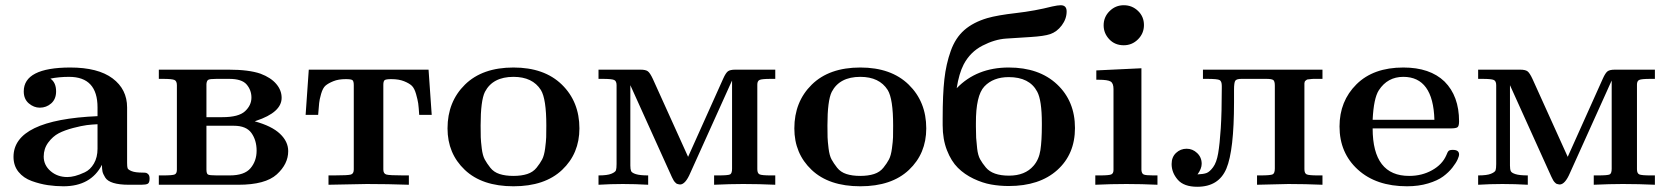

<svg xmlns="http://www.w3.org/2000/svg" viewBox="-20 -714 6457 742"><path d="M32.2 -107.9Q32.2 -251 356.9 -265.1V-298.8Q356.9 -417 247.1 -417Q208 -417 174.8 -410.2Q196.8 -395 196.8 -360.8Q196.8 -331.1 178 -314.5Q159.2 -297.9 133.8 -297.9Q110.8 -297.9 91.3 -314.5Q71.8 -331.1 71.8 -360.8Q71.8 -452.6 251 -453.1Q358.9 -453.1 415 -411.1Q471.2 -369.1 471.2 -298.8V-84Q471.2 -69.8 473.1 -64Q475.1 -58.1 489 -52.5Q502.9 -46.9 532.2 -46.9Q541 -46.9 544.9 -45.9Q548.8 -44.9 553.5 -40Q558.1 -35.2 558.1 -23.9Q558.1 -7.8 551 -3.9Q543.9 0 525.9 0H478Q440.9 0 418 -7.1Q395 -14.2 386.5 -28.1Q377.9 -42 376 -51.5Q374 -61 374 -77.1Q331.1 5.9 225.1 5.9Q195.3 5.9 165 1.5Q134.8 -2.9 102.8 -14.4Q70.8 -25.9 51.5 -49.8Q32.2 -73.7 32.2 -107.9ZM148.9 -108.9Q148.9 -75.7 175.5 -52.7Q202.1 -29.8 240.2 -29.8Q253.4 -29.8 269.8 -33.9Q286.1 -38.1 307.6 -48.1Q329.1 -58.1 343 -82Q356.9 -106 356.9 -139.2V-233.9Q335 -232.9 315.4 -230.5Q295.9 -228 262.9 -219.5Q230 -210.9 207 -199Q184.1 -187 166.5 -163.3Q148.9 -139.6 148.9 -108.9Z M593.8 0V-36.1H610.4Q647.5 -36.1 655.5 -40Q663.6 -43.9 663.6 -58.1V-384.8Q663.6 -400.9 654.1 -405Q644.5 -409.2 609.4 -409.2H593.8V-444.8H863.8Q941.9 -444.8 986.8 -429.2Q1026.9 -414.1 1047.6 -389.6Q1068.4 -365.2 1068.4 -335.9Q1068.4 -279.8 969.7 -247.1Q965.8 -245.1 964.4 -245.1Q1030.3 -227.1 1062 -197Q1093.8 -167 1093.8 -129.9Q1093.8 -80.1 1049.6 -40Q1005.4 0 901.4 0ZM777.8 -59.1Q777.8 -43 783.7 -39.6Q789.6 -36.1 817.4 -36.1H867.7Q924.8 -36.1 948.2 -64Q971.7 -91.8 971.7 -131.8Q971.7 -171.9 951.7 -200Q931.6 -228 883.8 -228H777.8ZM777.8 -261.2H839.4Q902.3 -261.2 927 -284.2Q951.7 -307.1 951.7 -336.9Q951.7 -365.7 933.1 -387.5Q914.6 -409.2 865.7 -409.2H816.4Q790.5 -409.2 784.7 -405.5Q778.8 -401.9 777.8 -389.2Z M1161.1 -270 1173.3 -444.8H1636.2L1648.4 -270H1600.1Q1598.1 -300.8 1596.2 -314.5Q1594.2 -328.1 1587.9 -350.6Q1581.5 -373 1571.5 -382.6Q1561.5 -392.1 1541.5 -400.1Q1521.5 -408.2 1492.2 -408.2Q1471.2 -408.2 1466.3 -404.1Q1461.4 -399.9 1461.4 -386.2V-59.1Q1461.4 -43 1472.9 -39.6Q1484.4 -36.1 1539.1 -36.1H1560.1V0Q1479 -2.9 1397.5 -2.9Q1381.3 -2.9 1249.5 0V-36.1H1270.5Q1325.7 -36.1 1336.4 -39.6Q1347.2 -43 1347.2 -59.1V-384.8Q1347.2 -399.9 1342.3 -404.1Q1337.4 -408.2 1316.4 -408.2Q1287.6 -408.2 1268.1 -400.1Q1248.5 -392.1 1238 -383.1Q1227.5 -374 1220.9 -351.1Q1214.4 -328.1 1213.4 -315.7Q1212.4 -303.2 1209.5 -270Z M1709.5 -217.8Q1709.5 -320.8 1776.9 -387Q1844.2 -453.1 1964.4 -453.1Q2083.5 -453.1 2151.4 -387Q2219.2 -320.8 2219.2 -217.8Q2219.2 -120.6 2152.3 -57.4Q2085.4 5.9 1964.4 5.9Q1843.3 5.9 1776.4 -57.4Q1709.5 -120.6 1709.5 -217.8ZM1837.4 -229Q1837.4 -199.2 1837.9 -183.6Q1838.4 -168 1841.8 -140.4Q1845.2 -112.8 1853.3 -97.9Q1861.3 -83 1874.8 -65.9Q1888.2 -48.8 1910.6 -41.5Q1933.1 -34.2 1964.1 -34.2Q1995.1 -34.2 2017.6 -41.5Q2040 -48.8 2053.7 -65.9Q2067.4 -83 2075.2 -97.9Q2083 -112.8 2086.7 -140.4Q2090.3 -168 2090.8 -183.6Q2091.3 -199.2 2091.3 -229Q2091.3 -332 2070.3 -366.2Q2038.1 -417 1964.4 -417Q1884.3 -417 1854 -358.9Q1837.4 -325.2 1837.4 -229Z M2293 0V-36.1Q2327.1 -36.1 2342.5 -42.5Q2357.9 -48.8 2360.4 -55.9Q2362.8 -63 2362.8 -80.1V-384.8Q2362.8 -400.9 2353.3 -405Q2343.8 -409.2 2309.1 -409.2H2293V-444.8H2455.1Q2475.1 -444.8 2483.6 -438.5Q2492.2 -432.1 2502.9 -409.2L2639.2 -107.9Q2647 -126 2774.9 -410.2Q2784.7 -432.1 2793.2 -438.5Q2801.8 -444.8 2821.8 -444.8H2976.1V-409.2H2959Q2923.8 -409.2 2915.3 -405Q2906.7 -400.9 2906.7 -387.2V-60.1Q2906.7 -43.9 2915.8 -40Q2924.8 -36.1 2959 -36.1H2976.1V0Q2914.1 -2.9 2854 -2.9H2850.1Q2802.2 -2.9 2739.7 0V-36.1H2755.9Q2793.9 -36.1 2801.5 -40Q2809.1 -43.9 2809.1 -62V-402.8Q2806.2 -396 2799.6 -382.1Q2793 -368.2 2790 -360.8L2647.9 -45.9Q2628.9 -1 2607.9 -1Q2605 -1 2602.1 -2Q2599.1 -2.9 2596.9 -3.4Q2594.7 -3.9 2592.3 -6.3Q2589.8 -8.8 2587.9 -10.5Q2585.9 -12.2 2584 -15.6Q2582 -19 2581.1 -21Q2580.1 -22.9 2577.6 -27.6Q2575.2 -32.2 2574.5 -34.2Q2573.7 -36.1 2571.3 -41.5Q2568.8 -46.9 2567.9 -48.8L2416 -384.8V-74.2Q2416 -60.1 2418.9 -53Q2421.9 -45.9 2437.5 -41Q2453.1 -36.1 2484.9 -36.1V0Q2436 -2.9 2386.7 -2.9Q2339.8 -2.9 2293 0Z M3049.8 -217.8Q3049.8 -320.8 3117.2 -387Q3184.6 -453.1 3304.7 -453.1Q3423.8 -453.1 3491.7 -387Q3559.6 -320.8 3559.6 -217.8Q3559.6 -120.6 3492.7 -57.4Q3425.8 5.9 3304.7 5.9Q3183.6 5.9 3116.7 -57.4Q3049.8 -120.6 3049.8 -217.8ZM3177.7 -229Q3177.7 -199.2 3178.2 -183.6Q3178.7 -168 3182.1 -140.4Q3185.5 -112.8 3193.6 -97.9Q3201.7 -83 3215.1 -65.9Q3228.5 -48.8 3251 -41.5Q3273.4 -34.2 3304.4 -34.2Q3335.4 -34.2 3357.9 -41.5Q3380.4 -48.8 3394 -65.9Q3407.7 -83 3415.5 -97.9Q3423.3 -112.8 3427 -140.4Q3430.7 -168 3431.2 -183.6Q3431.6 -199.2 3431.6 -229Q3431.6 -332 3410.6 -366.2Q3378.4 -417 3304.7 -417Q3224.6 -417 3194.3 -358.9Q3177.7 -325.2 3177.7 -229Z M3623 -230V-256.8Q3623 -348.6 3629.6 -407.7Q3636.2 -466.8 3654.3 -517.3Q3672.4 -567.9 3706.8 -597.9Q3741.2 -627.9 3795.4 -644Q3834.5 -655.3 3907 -663.6Q3979.5 -671.9 4046.4 -689Q4068.4 -693.8 4079.1 -693.8Q4102.1 -693.8 4102.1 -669.9Q4102.1 -641.1 4083.3 -616Q4064.5 -590.8 4038.1 -582Q4015.1 -574.2 3963.6 -571Q3912.1 -567.9 3868.2 -564.9Q3824.2 -562 3776.9 -537.6Q3729.5 -513.2 3704.1 -464.8Q3686 -429.7 3677.2 -373Q3754.4 -453.1 3878.4 -453.1Q3995.6 -453.1 4064.9 -388.2Q4134.3 -323.2 4134.3 -219.2Q4134.3 -118.2 4065.7 -56.6Q3997.1 4.9 3878.4 4.9Q3843.3 4.9 3810.3 -1Q3777.3 -6.8 3742.4 -23.4Q3707.5 -40 3681.9 -65.4Q3656.2 -90.8 3639.6 -133.3Q3623 -175.8 3623 -230ZM3751.5 -224.1Q3751.5 -197.3 3752.4 -181.6Q3753.4 -166 3756.3 -139.9Q3759.3 -113.8 3767.8 -98.4Q3776.4 -83 3789.8 -66.9Q3803.2 -50.8 3825.7 -43Q3848.1 -35.2 3879.4 -35.2Q3941.4 -35.2 3974.1 -73.2Q3995.1 -97.2 4000.7 -133.5Q4006.3 -169.9 4006.3 -230V-237.8Q4006.3 -326.7 3988.3 -359.9Q3958.5 -416 3878.4 -416Q3818.4 -416 3784.2 -379.9Q3751 -344.7 3751.5 -237.8Z M4212.9 0V-36.1H4230Q4266.1 -36.1 4274.7 -40Q4283.2 -43.9 4283.2 -57.1V-370.1Q4283.2 -392.1 4272.2 -398.9Q4261.2 -405.8 4226.1 -405.8H4216.8V-441.9L4391.1 -450.2V-57.1Q4392.1 -43 4400.1 -39.6Q4408.2 -36.1 4437 -36.1H4453.1V0Q4393.1 -2.9 4333 -2.9Q4272.9 -2.9 4212.9 0ZM4245.1 -616.2Q4245.1 -648.4 4268.1 -671.1Q4291 -693.8 4323 -693.8Q4355 -693.8 4377.9 -671.9Q4400.9 -649.9 4400.9 -617.2Q4400.9 -585 4377.9 -562Q4355 -539.1 4322.8 -539.1Q4288.6 -539.1 4266.8 -562.3Q4245.1 -585.4 4245.1 -616.2Z M4507.8 -80.1Q4507.8 -106.9 4524.9 -123Q4542 -139.2 4565.9 -139.2Q4588.9 -139.2 4606.4 -122.6Q4624 -106 4624 -81.1Q4624 -62 4607.9 -40Q4630.9 -41 4642.8 -45.4Q4654.8 -49.8 4668.2 -67.9Q4681.6 -85.9 4687.7 -121.6Q4693.8 -157.2 4697.8 -218.5Q4701.7 -279.8 4701.7 -374V-381.8Q4701.7 -399.9 4693.4 -404.5Q4685.1 -409.2 4645 -409.2H4628.9V-444.8H5090.8V-409.2H5074.7Q5064.9 -409.2 5057.4 -409.2Q5049.8 -409.2 5044.4 -408.2Q5039.1 -407.2 5034.9 -407.2Q5030.8 -407.2 5028.3 -404.5Q5025.9 -401.9 5024.4 -401.4Q5022.9 -400.9 5022 -397Q5021 -393.1 5021 -392.1Q5021 -391.1 5021 -385Q5021 -378.9 5021 -377V-60.1Q5021 -43.9 5030 -40Q5039.1 -36.1 5073.7 -36.1H5090.8V0Q5024.9 -2.9 4959 -2.9Q4949.2 -2.9 4837.9 0V-36.1H4851.1Q4891.1 -36.1 4898.9 -40.5Q4906.7 -44.9 4906.7 -63V-382.8Q4906.7 -399.9 4900.9 -404.5Q4895 -409.2 4874 -409.2H4777.8Q4758.8 -409.2 4753.9 -402.1Q4749 -395 4749 -367.2V-319.8Q4749 -132.8 4719.5 -62.5Q4689.9 7.8 4606.9 7.8Q4555.2 7.8 4531.5 -19.5Q4507.8 -46.9 4507.8 -80.1Z M5156.7 -225.1Q5156.7 -323.2 5222.2 -388.2Q5287.6 -453.1 5403.3 -453.1Q5506.3 -453.1 5562.5 -398.9Q5618.7 -342.8 5618.7 -245.1Q5618.7 -226.1 5612.1 -221.9Q5605.5 -217.8 5586.4 -217.8H5284.7Q5284.7 -33.7 5426.3 -34.2Q5475.1 -34.2 5514.4 -56.2Q5553.7 -78.1 5569.3 -113.8Q5574.2 -127 5578.4 -130.9Q5582.5 -134.8 5594.7 -134.8Q5618.7 -134.8 5618.7 -117.2Q5618.7 -110.4 5613 -97.7Q5607.4 -85 5593 -66.4Q5578.6 -47.9 5557.1 -32Q5535.6 -16.1 5499 -5.1Q5462.4 5.9 5417.5 5.9Q5298.3 5.9 5227.5 -58.6Q5156.7 -123 5156.7 -225.1ZM5284.7 -251H5523.4Q5518.6 -417 5403.3 -417Q5342.3 -417 5308.6 -365.2Q5288.6 -334 5284.7 -251Z M5692.4 0V-36.1Q5726.6 -36.1 5741.9 -42.5Q5757.3 -48.8 5759.8 -55.9Q5762.2 -63 5762.2 -80.1V-384.8Q5762.2 -400.9 5752.7 -405Q5743.2 -409.2 5708.5 -409.2H5692.4V-444.8H5854.5Q5874.5 -444.8 5883.1 -438.5Q5891.6 -432.1 5902.3 -409.2L6038.6 -107.9Q6046.4 -126 6174.3 -410.2Q6184.1 -432.1 6192.6 -438.5Q6201.2 -444.8 6221.2 -444.8H6375.5V-409.2H6358.4Q6323.2 -409.2 6314.7 -405Q6306.2 -400.9 6306.2 -387.2V-60.1Q6306.2 -43.9 6315.2 -40Q6324.2 -36.1 6358.4 -36.1H6375.5V0Q6313.5 -2.9 6253.4 -2.9H6249.5Q6201.7 -2.9 6139.2 0V-36.1H6155.3Q6193.4 -36.1 6200.9 -40Q6208.5 -43.9 6208.5 -62V-402.8Q6205.6 -396 6199 -382.1Q6192.4 -368.2 6189.5 -360.8L6047.4 -45.9Q6028.3 -1 6007.3 -1Q6004.4 -1 6001.5 -2Q5998.5 -2.9 5996.3 -3.4Q5994.1 -3.9 5991.7 -6.3Q5989.3 -8.8 5987.3 -10.5Q5985.4 -12.2 5983.4 -15.6Q5981.4 -19 5980.5 -21Q5979.5 -22.9 5977.1 -27.6Q5974.6 -32.2 5973.9 -34.2Q5973.1 -36.1 5970.7 -41.5Q5968.3 -46.9 5967.3 -48.8L5815.4 -384.8V-74.2Q5815.4 -60.1 5818.4 -53Q5821.3 -45.9 5836.9 -41Q5852.5 -36.1 5884.3 -36.1V0Q5835.4 -2.9 5786.1 -2.9Q5739.3 -2.9 5692.4 0Z"/></svg>

Font: CMU Serif
Style: Bold
Weight: 700
Version: Version 0.7.0